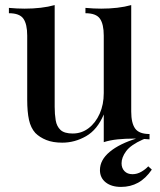

<svg xmlns="http://www.w3.org/2000/svg" viewBox="-20 -547 629 755"><path d="M496 -527V-108Q496 -63 511.5 -41.5Q527 -20 568 -20V1Q537 -2 506 -2Q473 -2 443 1Q413 4 388 12V-97Q363 -37 318.5 -11.5Q274 14 225 14Q188 14 162 3.5Q136 -7 119 -24Q101 -44 94 -75.5Q87 -107 87 -155V-407Q87 -452 72 -473.5Q57 -495 15 -495V-516Q47 -513 77 -513Q110 -513 140 -516.5Q170 -520 195 -527V-127Q195 -98 199 -74Q203 -50 218 -36Q233 -22 266 -22Q301 -22 328.5 -43Q356 -64 372 -100Q388 -136 388 -181V-407Q388 -452 373 -473.5Q358 -495 316 -495V-516Q348 -513 378 -513Q411 -513 441 -516.5Q471 -520 496 -527ZM554 -5Q552 -3 548.5 -1Q545 1 541 2Q494 23 476 47.5Q458 72 458 95Q458 114 469.5 126Q481 138 501 138Q519 138 535.5 128.5Q552 119 563 107L577 120Q553 155 523 171.5Q493 188 456 188Q418 188 395.5 170Q373 152 373 122Q373 82 411.5 50Q450 18 519 -3Z"/></svg>

Font: Playfair Display Medium
Style: Regular
Weight: 500
Designer: Claus Eggers Sørensen
Foundry: Claus Eggers Sørensen
Version: Version 1.203